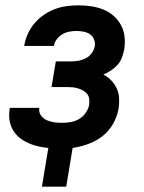

<svg xmlns="http://www.w3.org/2000/svg" viewBox="-20 -548 540 719"><path d="M137 151 161 6Q172 7 181.5 7.5Q191 8 201 8H203Q179 8 155.5 5.5Q132 3 110 -3.5Q88 -10 68.5 -21.5Q49 -33 35.5 -50.5Q22 -68 17 -91Q12 -114 16 -138L17 -144H128L127 -142Q125 -127 134 -115Q143 -103 156 -97.5Q169 -92 183.5 -90Q198 -88 213 -88Q229 -88 245.5 -91Q262 -94 276.5 -102.5Q291 -111 301 -125.5Q311 -140 314 -156Q315 -167 314 -177.5Q313 -188 306.5 -196Q300 -204 291 -209Q282 -214 272.5 -217Q263 -220 252 -221Q241 -222 230 -222H173L189 -318H246Q260 -318 274 -320.5Q288 -323 301.5 -330Q315 -337 323.5 -349Q332 -361 335 -375Q337 -388 332 -400.5Q327 -413 316.5 -420Q306 -427 292.5 -429.5Q279 -432 266 -432Q253 -432 239.5 -429.5Q226 -427 214 -420Q202 -413 193 -401.5Q184 -390 182 -377V-376H71V-379Q75 -401 84.5 -422Q94 -443 109.5 -461Q125 -479 144.5 -492.5Q164 -506 185.5 -514Q207 -522 229.5 -525Q252 -528 274 -528Q298 -528 321.5 -524.5Q345 -521 366.5 -512.5Q388 -504 405 -489Q422 -474 433 -454Q444 -434 446.5 -410Q449 -386 445 -362Q442 -347 436.5 -332Q431 -317 420 -305Q409 -293 395.5 -284Q382 -275 367 -269Q384 -260 396.5 -247Q409 -234 417 -217Q425 -200 426 -180Q427 -160 424 -141Q419 -112 403.5 -84.5Q388 -57 363.5 -38Q339 -19 309.5 -8.5Q280 2 252 6L228 151Z"/></svg>

Font: Iosevka Oblique
Style: Bold
Weight: 700
Italic angle: -9°
Monospace: yes
Designer: Belleve Invis
Foundry: Belleve Invis
Version: Version 32.5.0; ttfautohint (v1.8.4)